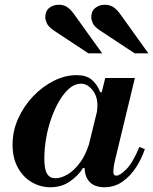

<svg xmlns="http://www.w3.org/2000/svg" viewBox="-20 -779 646 810"><path d="M193 11Q151 11 114.5 -10Q78 -31 55.5 -71.5Q33 -112 33 -168Q33 -226 56.5 -278.5Q80 -331 119.5 -372.5Q159 -414 207 -438Q255 -462 303 -462Q343 -462 366 -443.5Q389 -425 403 -390H410L388 -299Q389 -309 390 -317.5Q391 -326 391 -334Q391 -374 369.5 -400Q348 -426 322 -426Q296 -426 273 -406.5Q250 -387 230.5 -354Q211 -321 196.5 -280Q182 -239 174.5 -195Q167 -151 167 -110Q167 -65 178.5 -46Q190 -27 214 -27Q237 -27 265 -43Q293 -59 320 -96.5Q347 -134 364 -199L337 -70H330Q311 -39 275.5 -14Q240 11 193 11ZM420 11Q396 11 377.5 2.5Q359 -6 348 -25Q337 -44 337 -73Q337 -86 339.5 -102Q342 -118 351 -153L424 -450H549L465 -102Q461 -85 459.5 -73Q458 -61 458 -55Q458 -38 471 -38Q486 -38 513 -65Q540 -92 568 -159L591 -150Q578 -110 554 -73Q530 -36 496.5 -12.5Q463 11 420 11ZM548 -554 404 -649Q378 -666 371.5 -681Q365 -696 365 -706Q365 -732 382 -745.5Q399 -759 423 -759Q441 -759 456.5 -750Q472 -741 489 -717L606 -554ZM353 -554 209 -649Q184 -666 177.5 -681Q171 -696 171 -706Q171 -732 187.5 -745.5Q204 -759 229 -759Q247 -759 262 -750Q277 -741 294 -717L411 -554Z"/></svg>

Font: Libre Bodoni SemiBold
Style: Italic
Weight: 600
Italic angle: -13°
Version: Version 2.003